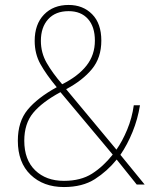

<svg xmlns="http://www.w3.org/2000/svg" viewBox="-20 -796 626 775"><path d="M257 -776Q315 -776 352 -738.5Q389 -701 389 -632Q389 -563 351 -517Q313 -471 247 -436L450 -192Q474 -226 493.5 -273Q513 -320 520 -371H545Q536 -315 515 -263.5Q494 -212 466 -171L564 -51H532L451 -152Q413 -105 363 -73Q313 -41 238 -41Q155 -41 103.5 -90.5Q52 -140 52 -228Q52 -305 91.5 -353Q131 -401 209 -444Q166 -496 143 -537.5Q120 -579 120 -631Q120 -698 157.5 -737Q195 -776 257 -776ZM257 -751Q204 -751 174.5 -718.5Q145 -686 145 -631Q145 -583 168.5 -542Q192 -501 231 -456Q295 -488 329 -531Q363 -574 363 -632Q363 -688 335 -719.5Q307 -751 257 -751ZM224 -424Q150 -384 114 -340.5Q78 -297 78 -228Q78 -151 122 -108.5Q166 -66 238 -66Q306 -66 351.5 -95Q397 -124 435 -172Z"/></svg>

Font: Noto Sans Tamil UI SemiCondensed Thin
Style: Regular
Weight: 100
Width: 4
Designer: Jelle Bosma - Monotype Design Team
Foundry: Monotype Imaging Inc.
Version: Version 2.004; ttfautohint (v1.8.4.7-5d5b)